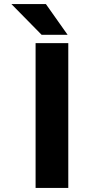

<svg xmlns="http://www.w3.org/2000/svg" viewBox="-20 -923 431 943"><path d="M315.4 0V-711H154.8V0ZM312.1 -752 205.4 -903H36L184.5 -752Z"/></svg>

Font: Asimov
Style: Wid
Weight: 500
Designer: Google
Version: Version 2.000980; 2014